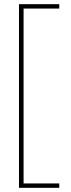

<svg xmlns="http://www.w3.org/2000/svg" viewBox="-20 -760 340 920"><path d="M71 -740H264V-719H93V119H264V140H71Z"/></svg>

Font: Nacelle Thin
Style: Regular
Weight: 100
Designer: Sora Sagano
Foundry: Sora Sagano
Version: Version 1.000;FEAKit 1.0